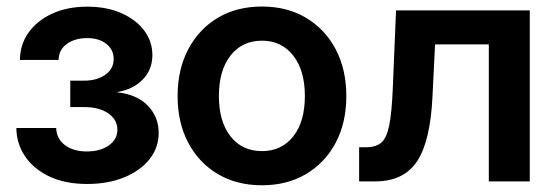

<svg xmlns="http://www.w3.org/2000/svg" viewBox="-20 -547 1672 579"><path d="M242.7 7.8Q176.3 7.8 128.7 -14.9Q81.1 -37.6 55.4 -75.9Q29.8 -114.3 29.3 -161.1H149.4Q150.4 -128.4 175.8 -109.4Q201.2 -90.3 241.7 -90.3Q282.7 -90.3 308.3 -108.6Q334 -127 334 -155.8Q334 -186 306.6 -205.1Q279.3 -224.1 232.9 -224.1H191.9V-303.7H232.9Q272.9 -303.7 297.9 -321.8Q322.8 -339.8 322.8 -369.1Q322.8 -397 300.8 -414.6Q278.8 -432.1 242.7 -432.1Q206.1 -432.1 181.6 -414.6Q157.2 -397 156.7 -366.2H40Q40.5 -413.1 66.4 -449.2Q92.3 -485.4 137.9 -506.1Q183.6 -526.9 243.2 -526.9Q301.3 -526.9 345.5 -507.6Q389.6 -488.3 414.6 -455.3Q439.5 -422.4 439.5 -380.9Q439.5 -336.9 410.4 -307.1Q381.3 -277.3 334 -269.5V-268.6Q394 -261.7 426.3 -227.8Q458.5 -193.8 458.5 -146.5Q458.5 -101.6 430.9 -66.9Q403.3 -32.2 354.5 -12.2Q305.7 7.8 242.7 7.8Z M770 11.7Q693.8 11.7 636.7 -22.2Q579.6 -56.2 547.6 -116.7Q515.6 -177.2 515.6 -257.3Q515.6 -337.4 547.6 -398.2Q579.6 -459 636.7 -493.2Q693.8 -527.3 770 -527.3Q845.7 -527.3 903.1 -493.2Q960.4 -459 992.4 -398.2Q1024.4 -337.4 1024.4 -257.3Q1024.4 -177.2 992.4 -116.7Q960.4 -56.2 903.1 -22.2Q845.7 11.7 770 11.7ZM770 -91.3Q829.1 -91.3 864.3 -135.7Q899.4 -180.2 899.4 -257.3Q899.4 -334.5 864.3 -379.4Q829.1 -424.3 770 -424.3Q710.4 -424.3 675.3 -379.6Q640.1 -335 640.1 -257.3Q640.1 -180.2 675.3 -135.7Q710.4 -91.3 770 -91.3Z M1063 0V-103H1084.5Q1113.3 -103 1129.6 -116.7Q1146 -130.4 1153.8 -169.2Q1161.6 -208 1164.6 -282.7L1174.3 -515.6H1577.6V0H1454.1V-413.1H1292L1284.2 -255.9Q1277.8 -120.6 1237.5 -60.3Q1197.3 0 1111.3 0Z"/></svg>

Font: Inter Display SemiBold
Style: Regular
Weight: 600
Designer: Rasmus Andersson
Foundry: rsms
Version: Version 4.001;git-9221beed3